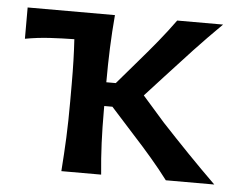

<svg xmlns="http://www.w3.org/2000/svg" viewBox="-42 -546 740 596"><g transform="rotate(5 328.0 -248.5)"><path d="M169.5 0Q173.5 -54.5 175.8 -105.2Q178 -156 178 -218V-272Q178 -311.5 177 -345.5Q176 -379.5 174 -411.5Q137 -411 98 -408.8Q59 -406.5 21 -399.5V-497H293Q288.5 -444.5 286.5 -393.8Q284.5 -343 284.5 -287H314L377.5 -361Q407 -395 434.8 -429Q462.5 -463 487 -497H630Q585.5 -453 544.2 -409Q503 -365 463 -321L404 -256.5L473.5 -177.5Q515 -133 558 -88.5Q601 -44 646 0H495Q470.5 -32.5 442.2 -65.5Q414 -98.5 384.5 -130.5L310 -213H284.5V-199Q284.5 -145 286.5 -98Q288.5 -51 293.5 0Z"/></g></svg>

Font: Commissioner Flair Medium
Style: Regular
Weight: 500
Designer: Kostas Bartsokas
Foundry: Kostas Bartsokas
Version: Version 1.000; ttfautohint (v1.8.3)